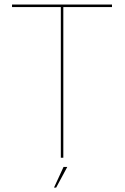

<svg xmlns="http://www.w3.org/2000/svg" viewBox="-20 -695 552 846"><path d="M248 0H259V-664H473.5V-675H33V-664H248ZM218 131.5H227.5L276.5 40.5H260Z"/></svg>

Font: Anybody UltraCondensed Thin Thin
Style: Regular
Weight: 250
Version: Version 1.111